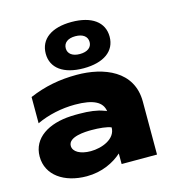

<svg xmlns="http://www.w3.org/2000/svg" viewBox="-130 -1023 1098 1158"><g transform="rotate(-15 419.5 -444.5)"><path d="M491 0H712V-331C712 -523 536 -590 368 -590C262 -590 167 -572 71 -531V-367C143 -401 229 -419 311 -419C427 -419 481 -389 489 -331C484 -334 478 -336 471 -338C435 -352 385 -359 321 -359C305 -359 288 -359 270 -358C131 -351 25 -288 25 -171C25 -54 130 17 270 17C365 17 441 -21 491 -66ZM490 -229C490 -156 401 -123 332 -123C267 -123 223 -148 223 -185C223 -242 330 -245 368 -245C416 -245 467 -240 490 -229ZM420 -617C546 -617 620 -671 620 -761C620 -852 546 -906 420 -906C295 -906 221 -852 221 -761C221 -671 295 -617 420 -617ZM420 -706C374 -706 346 -727 346 -761C346 -796 374 -817 420 -817C467 -817 495 -796 495 -761C495 -727 467 -706 420 -706Z"/></g></svg>

Font: Bounded ExtBd
Style: Regular
Weight: 800
Designer: Vlad Churkin
Version: Version 3.0